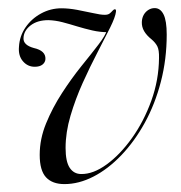

<svg xmlns="http://www.w3.org/2000/svg" viewBox="-20 -458 459 486"><path d="M402 -370.5Q402 -308 387.2 -251.2Q372.5 -194.5 346.5 -147.2Q320.5 -100 287 -65Q253.5 -30 216.5 -11Q179.5 8 143 8Q112.5 8 96.5 -9.2Q80.5 -26.5 80.5 -66Q80.5 -106.5 96.8 -146Q113 -185.5 137 -222.5Q161 -259.5 186.2 -290.8Q211.5 -322 229.5 -345.5Q247.5 -369 251 -382.5L253.5 -376.5Q233 -376.5 213.5 -381Q194 -385.5 175.2 -391.2Q156.5 -397 138.2 -401.8Q120 -406.5 102.5 -407Q74.5 -407 57.2 -393.5Q40 -380 39.5 -361.5Q38.5 -344 65.5 -336.5Q81 -333 88.2 -326Q95.5 -319 95 -308.5Q94.5 -300 87.5 -294.5Q80.5 -289 68 -289Q50 -289 38 -303Q26 -317 28 -339.5Q29.5 -366.5 44.5 -388.5Q59.5 -410.5 83.8 -423.8Q108 -437 135.5 -437Q154 -437 175.5 -433Q197 -429 215.8 -424.8Q234.5 -420.5 245 -420.5Q253.5 -420.5 257.8 -424Q262 -427.5 265 -431Q268 -434.5 271 -434.5Q272.5 -434.5 273.2 -433Q274 -431.5 273.5 -428Q272 -415 258.8 -388.2Q245.5 -361.5 226.8 -325.5Q208 -289.5 189.5 -248.5Q171 -207.5 158.5 -165.2Q146 -123 146 -83.5Q146 -49 156.5 -33.2Q167 -17.5 185.5 -17.5Q216 -17 250 -41.8Q284 -66.5 314 -108.5Q344 -150.5 363 -203Q382 -255.5 382.5 -311Q383 -331.5 378.2 -340.8Q373.5 -350 363.5 -358.5Q351 -368.5 344.8 -379.2Q338.5 -390 339 -402.5Q339.5 -413 344 -420.8Q348.5 -428.5 355.8 -433Q363 -437.5 371.5 -437.5Q386 -437.5 394 -421.5Q402 -405.5 402 -370.5Z"/></svg>

Font: Fraunces 120pt Light
Style: Italic
Weight: 300
Italic angle: -16°
Version: Version 1.000;[b76b70a41]